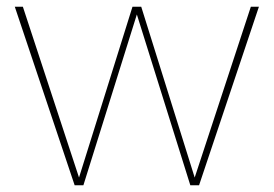

<svg xmlns="http://www.w3.org/2000/svg" viewBox="-20 -551 814 571"><path d="M24 -531H48L215 -23L374 -531H400L559 -23L726 -531H750L572 0H546L387 -508L228 0H202Z"/></svg>

Font: Exo Thin
Style: Regular
Weight: 250
Designer: Natanael Gama
Foundry: Natanael Gama
Version: Version 1.500; ttfautohint (v1.6)